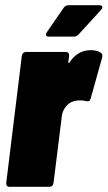

<svg xmlns="http://www.w3.org/2000/svg" viewBox="-20 -720 414 739"><path d="M362 -700H244C236 -700 230 -697 225 -690L161 -597C153 -586 156 -579 168 -579H264C272 -579 277 -582 283 -588L369 -682C378 -692 374 -700 362 -700ZM330 -527C292 -527 266 -508 248 -480C246 -476 243 -477 243 -482L246 -505C247 -514 242 -520 234 -520H80C72 -520 65 -514 64 -505L4 -16C3 -7 8 -1 17 -1H170C179 -1 185 -7 186 -16L218 -273C220 -294 235 -318 255 -327C272 -335 296 -335 311 -331C321 -329 326 -330 329 -341L373 -498C375 -507 374 -513 368 -517C359 -523 347 -527 330 -527Z"/></svg>

Font: Barlow Condensed Black
Style: Italic
Weight: 900
Width: 3
Italic angle: -7°
Designer: Jeremy Tribby
Foundry: Tribby Type
Version: Version 1.422;hotconv 1.0.109;makeotfexe 2.5.65596